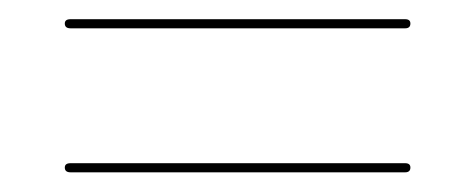

<svg xmlns="http://www.w3.org/2000/svg" viewBox="-20 -443 495 200"><path d="M47.5 -418.5Q47.5 -423 53.5 -423H402Q407.5 -423 407.5 -418.5Q407.5 -413.5 402 -413.5H53.5Q47.5 -413.5 47.5 -418.5ZM47.5 -268.5Q47.5 -273 53.5 -273H402Q407.5 -273 407.5 -268.5Q407.5 -263.5 402 -263.5H53.5Q47.5 -263.5 47.5 -268.5Z"/></svg>

Font: Fraunces 144pt S000
Style: Bold
Weight: 700
Version: Version 1.000; ttfautohint (v1.8.3)